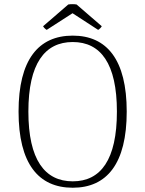

<svg xmlns="http://www.w3.org/2000/svg" viewBox="-20 -868 681 900"><path d="M339 -847C327 -849 312 -849 300 -847L182 -745C185 -739 193 -731 199 -728L320 -806L440 -728C446 -731 454 -739 457 -745ZM321 12C481 12 574 -101 574 -345C574 -588 481 -701 321 -701C160 -701 67 -588 67 -345C67 -101 160 12 321 12ZM321 -18C190 -18 113 -119 113 -345C113 -570 190 -671 321 -671C452 -671 528 -570 528 -345C528 -119 452 -18 321 -18Z"/></svg>

Font: Arima Koshi ExtraLight
Style: Regular
Weight: 275
Designer: Joana Correia and Natanael Gama
Foundry: NDISCOVER
Version: Version 1.019;PS 001.019;hotconv 1.0.88;makeotf.lib2.5.64775